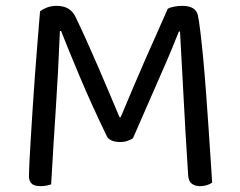

<svg xmlns="http://www.w3.org/2000/svg" viewBox="-20 -631 820 657"><path d="M391 -145Q375 -145 362.5 -150Q350 -155 345 -166Q291 -278 252 -371Q213 -464 189 -525H185Q182 -450 178.5 -385.5Q175 -321 171 -259.5Q167 -198 163 -135Q159 -72 155 0Q149 2 139.5 4Q130 6 119 6Q97 6 88 -3Q79 -12 79 -29Q79 -39 80.5 -72Q82 -105 85 -152Q88 -199 91.5 -256Q95 -313 99.5 -372Q104 -431 108.5 -488Q113 -545 117 -592Q125 -599 140 -605Q155 -611 174 -611Q220 -611 238 -574Q257 -535 276.5 -491.5Q296 -448 315.5 -403Q335 -358 353.5 -314Q372 -270 389 -230H393Q415 -283 437 -334.5Q459 -386 480 -434Q501 -482 520 -524Q539 -566 554 -601Q563 -606 577 -608.5Q591 -611 603 -611Q650 -611 657 -579Q661 -561 666 -519.5Q671 -478 676 -424Q681 -370 685.5 -308Q690 -246 694 -188.5Q698 -131 701 -82.5Q704 -34 706 -6Q688 6 664 6Q649 6 637.5 -1.5Q626 -9 624 -29Q619 -102 615 -174Q611 -246 607.5 -311Q604 -376 601 -430.5Q598 -485 596 -523H592Q581 -495 566.5 -460Q552 -425 532.5 -381Q513 -337 489 -281.5Q465 -226 435 -158Q428 -153 416.5 -149Q405 -145 391 -145Z"/></svg>

Font: Baloo 2 Latin
Style: Regular
Weight: 400
Designer: Sarang Kulkarni and Ek Type
Foundry: Ek Type
Version: Version 1.001